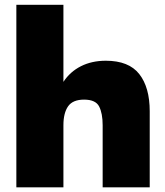

<svg xmlns="http://www.w3.org/2000/svg" viewBox="-20 -802 706 822"><path d="M50 0V-781.5H251.5V-451.5Q280 -495 326.5 -518.5Q373 -542 433 -542Q531.5 -542 576.2 -485Q621 -428 621 -325.5V0H419.5V-266Q419.5 -316.5 404.5 -346Q389.5 -375.5 340 -375.5Q291.5 -375.5 271.5 -346.8Q251.5 -318 251.5 -266V0Z"/></svg>

Font: Epilogue Black
Style: Regular
Weight: 900
Designer: Tyler Finck
Foundry: Etcetera Type Co
Version: Version 2.111; ttfautohint (v1.8.3)